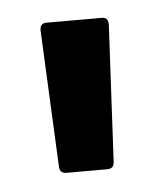

<svg xmlns="http://www.w3.org/2000/svg" viewBox="-31 -726 225 269"><g transform="rotate(-5 82.0 -592.0)"><path d="M53 -486Q43 -486 43 -496L34 -688Q34 -698 43 -698H121Q130 -698 130 -688L120 -496Q120 -486 110 -486Z"/></g></svg>

Font: Barlow Condensed Medium
Style: Regular
Weight: 500
Width: 3
Designer: Jeremy Tribby
Foundry: Tribby Type
Version: Version 1.422;hotconv 1.0.109;makeotfexe 2.5.65596